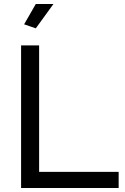

<svg xmlns="http://www.w3.org/2000/svg" viewBox="-20 -936 624 956"><path d="M158.2 -794.9 100.1 -814.9 158.2 -916H246.1ZM85 0V-710H174.8V-80.1H570.8V0Z"/></svg>

Font: Rawline Medium
Style: Regular
Weight: 500
Designer: Matt McInerney, Pablo Impallari, Rodrigo Fuenzalida
Foundry: Matt McInerney, Pablo Impallari, Rodrigo Fuenzalida
Version: Version 4.020;PS 004.020;hotconv 1.0.88;makeotf.lib2.5.64775